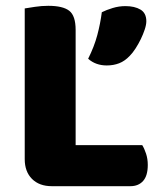

<svg xmlns="http://www.w3.org/2000/svg" viewBox="-20 -637 553 660"><path d="M158 3Q115 3 90 -22Q65 -47 65 -90V-608Q77 -610 100 -613.5Q123 -617 146 -617Q196 -617 218 -600Q240 -583 240 -534V-138H469Q476 -127 482 -109Q488 -91 488 -70Q488 -33 472 -15Q456 3 428 3ZM426 -445Q409 -427 389.5 -419.5Q370 -412 347 -412Q309 -412 283 -435Q304 -477 314.5 -516.5Q325 -556 330 -595Q346 -603 367.5 -609.5Q389 -616 411 -616Q443 -616 463 -604Q483 -592 483 -564Q483 -552 477.5 -535.5Q472 -519 464 -502.5Q456 -486 446 -470.5Q436 -455 426 -445Z"/></svg>

Font: Baloo Paaji 2 ExtraBold
Style: Regular
Weight: 800
Designer: Shuchita Grover, Noopur Datye and Ek Type
Foundry: Ek Type
Version: Version 1.640;hotconv 1.0.111;makeotfexe 2.5.65597; ttfautoh